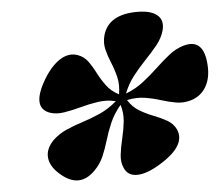

<svg xmlns="http://www.w3.org/2000/svg" viewBox="-45 -824 765 659"><g transform="rotate(-5 338.0 -494.5)"><path d="M257 -244.5Q200.5 -187 135.5 -245.5Q105 -272.5 102.2 -302.8Q99.5 -333 126.5 -361Q147.5 -381 174 -392.8Q200.5 -404.5 230.5 -414Q260.5 -423.5 291.5 -437.2Q322.5 -451 351 -475.5Q320.5 -483 289.2 -478.2Q258 -473.5 228 -465.2Q198 -457 170.8 -452.8Q143.5 -448.5 121.5 -456Q60.5 -478.5 116.5 -572.5Q143 -616.5 173.8 -635.8Q204.5 -655 234.5 -644.5Q256.5 -636.5 269.8 -618Q283 -599.5 294.5 -576.8Q306 -554 321.8 -532.8Q337.5 -511.5 364 -498Q369.5 -531 363 -557.8Q356.5 -584.5 346.5 -608.2Q336.5 -632 330.8 -655Q325 -678 331.5 -703.5Q351 -774.5 451 -774.5Q497.5 -774.5 519.2 -756.2Q541 -738 532 -703.5Q525 -678 506.5 -655Q488 -632 465.2 -608.2Q442.5 -584.5 421.5 -557.8Q400.5 -531 388 -498.5Q422 -511.5 449.2 -532.8Q476.5 -554 500.5 -576.8Q524.5 -599.5 547.8 -618Q571 -636.5 597 -644.5Q670 -666.5 675.5 -572Q678.5 -528 661 -497.5Q643.5 -467 608 -456Q582 -448.5 557.2 -452.8Q532.5 -457 506.8 -465.2Q481 -473.5 452.2 -478.2Q423.5 -483 389.5 -476Q405 -451 428.2 -437.2Q451.5 -423.5 476.2 -414Q501 -404.5 521.5 -392.8Q542 -381 551.5 -361Q577.5 -303.5 481 -245.5Q436 -218 403.2 -217.2Q370.5 -216.5 358 -244.5Q348.5 -265 351.5 -290.8Q354.5 -316.5 361.5 -345.2Q368.5 -374 371.8 -403.5Q375 -433 366 -461.5Q342 -433 329.2 -403.2Q316.5 -373.5 308 -344.8Q299.5 -316 288.5 -290.5Q277.5 -265 257 -244.5ZM371.5 -481.5V-482Z"/></g></svg>

Font: Fraunces 9pt Soft Black
Style: Italic
Weight: 900
Italic angle: -16°
Version: Version 1.000;[b76b70a41]